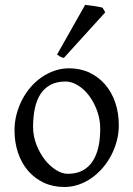

<svg xmlns="http://www.w3.org/2000/svg" viewBox="-20 -747 543 782"><path d="M388.2 -222.2Q388.2 -260.7 375.5 -295.7Q362.8 -330.6 342.8 -357.2Q322.8 -383.8 297.4 -399.4Q272 -415 247.1 -415Q210 -415 184.6 -400.9Q159.2 -386.7 143.8 -362.1Q128.4 -337.4 121.6 -303.7Q114.7 -270 114.7 -231Q114.7 -192.4 128.4 -157.5Q142.1 -122.6 162.8 -96.2Q183.6 -69.8 208.5 -54.4Q233.4 -39.1 255.9 -39.1Q290.5 -39.1 315.4 -52Q340.3 -64.9 356.4 -88.9Q372.6 -112.8 380.4 -146.5Q388.2 -180.2 388.2 -222.2ZM463.9 -236.8Q463.9 -204.1 455.6 -172.9Q447.3 -141.6 432.6 -113.8Q418 -85.9 397.5 -62.3Q377 -38.6 352.3 -21.5Q327.6 -4.4 299.8 5.1Q272 14.6 242.2 14.6Q195.8 14.6 158.4 -2.9Q121.1 -20.5 94.5 -51.3Q67.9 -82 53.5 -124.5Q39.1 -167 39.1 -216.8Q39.1 -249 47.1 -280.3Q55.2 -311.5 69.6 -339.6Q84 -367.7 104.2 -391.4Q124.5 -415 149.2 -432.1Q173.8 -449.2 202.4 -459Q231 -468.8 261.2 -468.8Q307.1 -468.8 344.5 -451.2Q381.8 -433.6 408.4 -402.6Q435.1 -371.6 449.5 -329.1Q463.9 -286.6 463.9 -236.8ZM240.2 -511.2Q231.4 -512.7 224.6 -516.6Q217.8 -520.5 212.4 -524.9L326.7 -727.1Q332.5 -726.6 342 -725.3Q351.6 -724.1 362.1 -722.7Q372.6 -721.2 382.3 -719.2Q392.1 -717.3 397.5 -715.8L408.7 -696.8Z"/></svg>

Font: Gentium Plus Afr
Style: Regular
Weight: 400
Designer: J. Victor Gaultney, Annie Olsen, Iska Routamaa, Becca Hirsbrunner
Foundry: SIL International
Version: Version 5.000